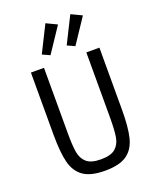

<svg xmlns="http://www.w3.org/2000/svg" viewBox="-172 -1047 943 1159"><g transform="rotate(-20 300.0 -468.0)"><path d="M164 -698V-279Q164 -198 171.5 -154.5Q179 -111 208 -86Q237 -61 300 -61Q363 -61 392 -86Q421 -111 428.5 -154.5Q436 -198 436 -279V-698H520V-299Q520 -186 503.5 -120.5Q487 -55 440 -21.5Q393 12 300 12Q207 12 160 -21.5Q113 -55 96.5 -120.5Q80 -186 80 -299V-698ZM227 -756 179 -778 264 -948 333 -915ZM387 -756 339 -778 424 -948 493 -915Z"/></g></svg>

Font: iA Writer Duo V
Style: Regular
Weight: 400
Designer: Mike Abbink, Paul van der Laan, Pieter van Rosmalen, Oliver Reichenstein
Foundry: Information Architects Inc.
Version: Version 2.000